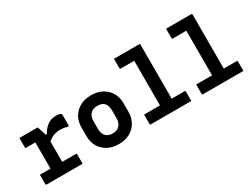

<svg xmlns="http://www.w3.org/2000/svg" viewBox="-57 -1326 2514 1915"><g transform="rotate(-30 1200.0 -369.0)"><path d="M63 -118H185V-420H80Q69 -420 69 -431V-538H280Q280 -538 286 -520Q292 -502 300 -478Q308 -454 313 -435H327Q353 -485 394.5 -516.5Q436 -548 495 -548Q519 -548 533.5 -544Q548 -540 554 -534Q557 -531 557 -524V-394H538Q516 -401 498.5 -403.5Q481 -406 458 -406Q422 -406 385.5 -392.5Q349 -379 320 -352V-118H476Q487 -118 487 -107V0H74Q63 0 63 -11Z M900 -550Q972 -550 1026.5 -521Q1081 -492 1111.5 -440Q1142 -388 1142 -320V-219Q1142 -151 1111.5 -98.5Q1081 -46 1026.5 -17Q972 12 900 12Q828 12 773.5 -17Q719 -46 688.5 -98Q658 -150 658 -218V-319Q658 -388 688.5 -440Q719 -492 774 -521Q829 -550 900 -550ZM901 -427Q849 -427 821 -396.5Q793 -366 793 -313V-225Q793 -168 823 -138Q852 -111 899 -111Q951 -111 979 -141.5Q1007 -172 1007 -225V-313Q1007 -374 979 -401Q953 -427 901 -427Z M1263 -118H1446V-632H1292Q1281 -632 1281 -643V-750H1570Q1581 -750 1581 -739V-118H1728Q1739 -118 1739 -107V0H1274Q1263 0 1263 -11Z M1863 -118H2046V-632H1892Q1881 -632 1881 -643V-750H2170Q2181 -750 2181 -739V-118H2328Q2339 -118 2339 -107V0H1874Q1863 0 1863 -11Z"/></g></svg>

Font: Recursive Mn Lnr St
Style: Bold
Weight: 700
Monospace: yes
Version: Version 1.079;hotconv 1.0.112;makeotfexe 2.5.65598; ttfautoh